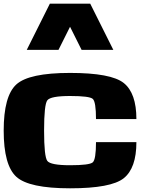

<svg xmlns="http://www.w3.org/2000/svg" viewBox="-20 -1020 884 1040"><path d="M0 -312.5Q0 -500 68.4 -562.5Q136.7 -625 359.4 -625Q582 -625 650.4 -570.3Q718.8 -515.6 718.8 -375H500Q500 -468.8 482.4 -484.4Q464.8 -500 359.4 -500Q253.9 -500 236.3 -476.6Q218.8 -453.1 218.8 -312.5Q218.8 -171.9 236.3 -148.4Q253.9 -125 359.4 -125Q464.8 -125 482.4 -140.6Q500 -156.2 500 -250H718.8Q718.8 -109.4 650.4 -54.7Q582 0 359.4 0Q136.7 0 68.4 -62.5Q0 -125 0 -312.5ZM421.9 -750 359.4 -875 296.9 -750H125L250 -1000H468.8L593.8 -750Z"/></svg>

Font: CraftyPE
Style: Regular
Weight: 400
Designer: Erek Butcher
Foundry: Haunted Coop
Version: Version 0.018;April 4, 2024;FontCreator 15.0.0.2962 64-bit